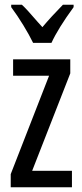

<svg xmlns="http://www.w3.org/2000/svg" viewBox="-20 -786 343 806"><path d="M25 0V-55L186 -468H35V-537H275V-478L115 -69H282V0ZM289 -756Q224 -667 196 -606H119Q103 -639 78 -680Q53 -721 27 -756V-766H72Q91 -749 139 -693L158 -672Q195 -716 244 -766H289Z"/></svg>

Font: Noto Sans UI Cond
Style: Regular
Weight: 400
Width: 3
Designer: Monotype Design Team
Foundry: Monotype Imaging Inc.
Version: Version 1.001